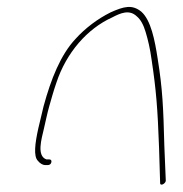

<svg xmlns="http://www.w3.org/2000/svg" viewBox="-20 -563 517 542"><path d="M88 -200C79 -159 74 -122 87 -109C93 -101 102 -97 107 -97H115C120 -97 124 -100 125 -105C126 -110 124 -113 119 -113H111C83 -123 97 -170 104 -200C109 -221 113 -242 119 -263C125 -284 131 -306 139 -329C167 -414 226 -482 297 -514C320 -526 345 -537 366 -517C377 -508 385 -493 391 -473C398 -450 404 -424 408 -394C421 -308 425 -256 429 -146L432 -48C431 -35 448 -45 448 -53L444 -149C441 -261 439 -311 425 -398C417 -450 406 -506 379 -530C353 -551 330 -545 292 -528C256 -510 221 -484 193 -453C151 -408 124 -340 103 -263Z"/></svg>

Font: Stray Cat
Style: ExLtObl
Weight: 200
Version: Version 1.0